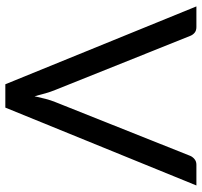

<svg xmlns="http://www.w3.org/2000/svg" viewBox="-38 -718 756 720"><g transform="rotate(90 340.0 -358.0)"><path d="M4 -716.5H81.5Q94.5 -716.5 102.5 -710Q110.5 -703.5 114.5 -693.5L317 -188Q324 -171 329.8 -151Q335.5 -131 341 -109.5Q345.5 -131 350.8 -151Q356 -171 363 -188L564.5 -693.5Q568 -702 576.5 -709.2Q585 -716.5 597.5 -716.5H675.5L383.5 0H296Z"/></g></svg>

Font: LatoCHI
Style: Regular
Weight: 400
Designer: Lukasz Dziedzic
Foundry: tyPoland Lukasz Dziedzic
Version: Version 1.104